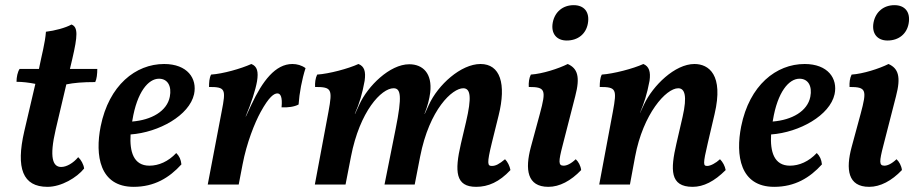

<svg xmlns="http://www.w3.org/2000/svg" viewBox="-20 -715 3545 744"><path d="M237 -388C266 -394 300 -397 349 -397C355 -409 357 -429 357 -448H251L260 -486C281 -576 283 -610 257 -620C234 -607 192 -596 158 -592C155 -549 141 -499 133 -458L131 -448H56C48 -436 44 -416 44 -398C67 -398 92 -395 117 -390L74 -206C41 -63 68 9 164 9C218 9 278 -27 306 -62C304 -78 294 -96 283 -106C264 -83 238 -68 217 -68C185 -68 170 -103 196 -214Z M616 -467C506 -467 402 -385 370 -225C348 -114 365 9 498 9C578 9 636 -26 683 -78C681 -97 675 -110 663 -122C632 -89 595 -73 559 -73C497 -73 482 -128 486 -194C596 -202 714 -268 732 -350C745 -411 706 -467 616 -467ZM638 -340C627 -284 567 -250 492 -244C492 -245 493 -247 493 -249C511 -359 555 -410 596 -410C630 -410 646 -381 638 -340Z M954 -467C914 -449 844 -429 798 -426C791 -413 790 -395 790 -378C854 -378 856 -370 839 -283L785 0H905L920 -78C936 -162 967 -239 990 -281C1023 -341 1042 -353 1055 -353C1067 -353 1075 -339 1071 -299C1096 -298 1120 -301 1137 -310C1140 -354 1150 -408 1164 -451C1149 -462 1131 -467 1113 -467C1047 -467 997 -401 954 -309L933 -264H932C954 -316 970 -366 976 -400C982 -437 977 -458 954 -467Z M1825 9C1872 9 1915 -10 1958 -56C1955 -72 1947 -88 1937 -98C1914 -79 1901 -72 1886 -72C1869 -72 1866 -80 1886 -162L1912 -267C1943 -391 1918 -467 1842 -467C1766 -467 1677 -386 1642 -309L1626 -274H1625C1637 -304 1644 -332 1647 -356C1656 -431 1618 -466 1566 -466C1490 -466 1405 -381 1373 -311L1356 -274H1355C1373 -315 1384 -352 1393 -402C1398 -438 1392 -458 1369 -467C1330 -449 1255 -429 1209 -426C1202 -412 1200 -393 1201 -378C1265 -378 1269 -370 1253 -283L1200 0H1319L1340 -108C1374 -284 1458 -373 1505 -373C1533 -373 1539 -344 1513 -215L1470 0H1587L1608 -108C1644 -292 1733 -373 1775 -373C1804 -373 1808 -337 1786 -243L1766 -158C1741 -50 1745 9 1825 9Z M2176 -558C2220 -558 2251 -584 2258 -624C2266 -669 2243 -695 2203 -695C2161 -695 2130 -669 2122 -628C2114 -586 2136 -558 2176 -558ZM2105 9C2148 9 2192 -14 2232 -56C2230 -73 2221 -89 2211 -98C2192 -80 2176 -73 2164 -73C2143 -73 2144 -89 2160 -151L2209 -342C2229 -418 2218 -450 2180 -467C2144 -449 2082 -429 2037 -426C2030 -412 2028 -395 2029 -378C2094 -378 2097 -367 2072 -274L2037 -145C2014 -59 2022 9 2105 9Z M2770 -98C2754 -83 2733 -72 2721 -72C2705 -72 2703 -77 2723 -162L2749 -273C2785 -426 2726 -467 2671 -467C2595 -467 2510 -383 2476 -311L2460 -277V-278C2476 -316 2487 -349 2497 -402C2502 -437 2495 -458 2473 -467C2434 -449 2357 -429 2312 -426C2305 -413 2304 -395 2304 -378C2368 -378 2371 -370 2355 -283L2302 0H2421L2441 -108C2472 -274 2561 -373 2608 -373C2633 -373 2644 -345 2625 -262L2601 -158C2578 -58 2575 9 2664 9C2706 9 2748 -12 2792 -56C2789 -72 2781 -87 2770 -98Z M3098 -467C2988 -467 2884 -385 2852 -225C2830 -114 2847 9 2980 9C3060 9 3118 -26 3165 -78C3163 -97 3157 -110 3145 -122C3114 -89 3077 -73 3041 -73C2979 -73 2964 -128 2968 -194C3078 -202 3196 -268 3214 -350C3227 -411 3188 -467 3098 -467ZM3120 -340C3109 -284 3049 -250 2974 -244C2974 -245 2975 -247 2975 -249C2993 -359 3037 -410 3078 -410C3112 -410 3128 -381 3120 -340Z M3419 -558C3463 -558 3494 -584 3501 -624C3509 -669 3486 -695 3446 -695C3404 -695 3373 -669 3365 -628C3357 -586 3379 -558 3419 -558ZM3348 9C3391 9 3435 -14 3475 -56C3473 -73 3464 -89 3454 -98C3435 -80 3419 -73 3407 -73C3386 -73 3387 -89 3403 -151L3452 -342C3472 -418 3461 -450 3423 -467C3387 -449 3325 -429 3280 -426C3273 -412 3271 -395 3272 -378C3337 -378 3340 -367 3315 -274L3280 -145C3257 -59 3265 9 3348 9Z"/></svg>

Font: Vollkorn Semibold
Style: Italic
Weight: 600
Italic angle: -11°
Designer: Friedrich Althausen
Foundry: Friedrich Althausen
Version: Version 4.015;PS 004.015;hotconv 1.0.88;makeotf.lib2.5.64775